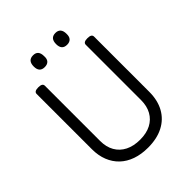

<svg xmlns="http://www.w3.org/2000/svg" viewBox="-294 -1260 1450 1450"><g transform="rotate(-45 431.5 -535.0)"><path d="M434 19Q362 19 305 -1Q248 -21 208 -59Q168 -97 146.5 -151Q125 -205 125 -273V-863Q125 -877 136 -883.5Q147 -890 169 -890Q191 -890 202 -883.5Q213 -877 213 -863V-273Q213 -209 239.5 -162.5Q266 -116 315.5 -91Q365 -66 434 -66Q502 -66 550 -91Q598 -116 624 -162.5Q650 -209 650 -273V-863Q650 -877 661 -883.5Q672 -890 694 -890Q738 -890 738 -863V-273Q738 -182 701.5 -116.5Q665 -51 597 -16Q529 19 434 19ZM312 -963Q284 -963 270 -978.5Q256 -994 256 -1025Q256 -1057 270 -1073Q284 -1089 312 -1089Q340 -1089 353.5 -1073Q367 -1057 367 -1025Q369 -994 354.5 -978.5Q340 -963 312 -963ZM551 -963Q523 -963 509 -978.5Q495 -994 495 -1025Q495 -1057 509 -1073Q523 -1089 551 -1089Q578 -1089 592 -1073Q606 -1057 606 -1025Q607 -994 592.5 -978.5Q578 -963 551 -963Z"/></g></svg>

Font: Playwrite GB J
Style: Regular
Weight: 400
Designer: Veronika Burian, José Scaglione
Foundry: TypeTogether
Version: Version 1.002